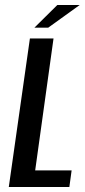

<svg xmlns="http://www.w3.org/2000/svg" viewBox="-20 -744 338 764"><path d="M15 0 99 -591H193L120 -66H265L256 0ZM117 -634 208 -724H297L172 -634Z"/></svg>

Font: Alumni Sans SemiBold
Style: Italic
Weight: 600
Italic angle: -8°
Version: Version 1.016